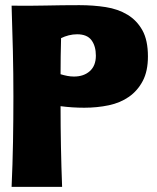

<svg xmlns="http://www.w3.org/2000/svg" viewBox="-20 -725 608 745"><path d="M25 -703Q91 -702 156.5 -703.5Q222 -705 288 -705Q342 -705 390 -697.5Q438 -690 474.5 -668Q511 -646 532.5 -607.5Q554 -569 554 -506Q554 -449 534 -411Q514 -373 480.5 -349.5Q447 -326 402 -316.5Q357 -307 307 -307Q260 -307 215 -313Q215 -156 221 0H25Q29 -88 30.5 -175Q32 -262 32 -350Q32 -439 30 -527Q28 -615 25 -703ZM217 -577Q216 -542 215.5 -507Q215 -472 215 -437Q228 -433 241 -430.5Q254 -428 267 -428Q305 -428 328.5 -449Q352 -470 352 -509Q352 -546 335 -569Q318 -592 279 -592Q263 -592 247 -588Q231 -584 217 -577Z"/></svg>

Font: CAT Rhythmus
Style: Regular
Weight: 400
Designer: Peter Wiegel nach alter Vorlage
Foundry: Peter Wiegel
Version: 1.000